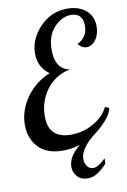

<svg xmlns="http://www.w3.org/2000/svg" viewBox="-101 -811 701 1063"><g transform="rotate(-10 249.0 -279.5)"><path d="M12 -158Q12 -238 62 -310Q112 -382 197 -417Q136 -461 136 -537Q136 -618 199.5 -685Q263 -752 355 -752Q417 -752 457.5 -719Q498 -686 498 -627Q498 -583 476 -553Q454 -523 424 -523Q397 -523 377 -550Q399 -558 417 -582Q435 -606 435 -642Q435 -714 368 -714Q317 -714 273.5 -667.5Q230 -621 230 -542Q230 -434 310 -418Q225 -400 177 -334Q129 -268 129 -186Q129 -61 255 -61Q324 -61 383 -95Q442 -129 466 -180L489 -170Q482 -137 450.5 -102Q419 -67 385.5 -42.5Q352 -18 325 16Q298 50 298 84Q298 106 310 124Q322 142 346 142Q371 142 415 100L413 131L398 146Q384 159 378 163.5Q372 168 358.5 177Q345 186 332 189.5Q319 193 304 193Q266 193 245.5 169Q225 145 225 115Q225 59 292 3Q246 18 196 18Q105 18 58.5 -32Q12 -82 12 -158Z"/></g></svg>

Font: Lobster Two
Style: Italic
Weight: 400
Designer: Pablo Impallari
Foundry: Pablo Impallari. www.impallari.com
Version: Version 1.006